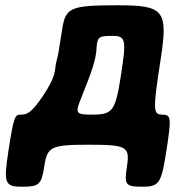

<svg xmlns="http://www.w3.org/2000/svg" viewBox="-20 -548 671 727"><path d="M57 -114C36 -114 31 -101 12 23C-7 146 -2 159 63 159C128 159 137 152 148 80C159 7 174 0 317 0C459 0 472 7 461 80C450 152 454 159 519 159C583 159 591 146 610 23C629 -101 629 -114 594 -114C559 -114 559 -133 588 -321C617 -509 602 -528 426 -528C249 -528 229 -520 216 -441L202 -353C200 -339 196 -325 193 -313C186 -281 195 -263 142 -184C95 -114 78 -114 57 -114ZM347 -382C352 -409 358 -412 407 -412C456 -412 459 -398 438 -263C417 -128 407 -114 330 -114C254 -114 265 -119 304 -219C352 -338 343 -356 347 -382Z"/></svg>

Font: Asimov Print
Style: AIt
Weight: 500
Designer: Google
Version: Version 2.000980: 2014